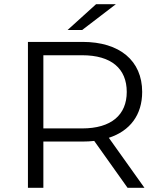

<svg xmlns="http://www.w3.org/2000/svg" viewBox="-20 -901 763 921"><path d="M536 -881H441L304 -757H374ZM673 0 502 -240C604 -273 662 -350 662 -460C662 -610 554 -700 376 -700H114V0H188V-222H376C396 -222 414 -223 432 -225L592 0ZM374 -285H188V-636H374C514 -636 588 -572 588 -460C588 -350 514 -285 374 -285Z"/></svg>

Font: Montserrat Lite
Style: Regular
Weight: 400
Designer: Julieta Ulanovsky
Foundry: Julieta Ulanovsky
Version: Version 7.200;PS 007.200;hotconv 1.0.88;makeotf.lib2.5.64775